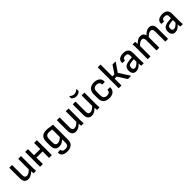

<svg xmlns="http://www.w3.org/2000/svg" viewBox="437 -2456 4424 4424"><g transform="rotate(-45 2649.0 -243.5)"><path d="M194 11Q132 11 99.5 -29Q67 -69 67 -149V-479Q67 -488 77 -488H149Q158 -488 158 -479V-158Q158 -112 174.5 -90.5Q191 -69 225 -69Q261 -69 295 -91Q329 -113 374 -160L377 -88Q348 -56 318 -34Q288 -12 257.5 -0.5Q227 11 194 11ZM384 0Q374 0 372 -9Q370 -29 368 -50.5Q366 -72 365 -93L358 -131V-479Q358 -488 368 -488H440Q449 -488 449 -479V-122Q449 -93 450 -65Q451 -37 455 -11Q457 0 445 0Z M886 0Q876 0 876 -10V-479Q876 -488 886 -488H958Q967 -488 967 -479V-10Q967 0 958 0ZM594 0Q584 0 584 -10V-479Q584 -488 594 -488H666Q675 -488 675 -479V-10Q675 0 666 0ZM662 -210V-288H892V-210Z M1286 196Q1196 196 1149.5 160.5Q1103 125 1107 66Q1109 52 1119 52H1188Q1197 52 1197 64Q1196 92 1219.5 106.5Q1243 121 1286 121Q1342 121 1366.5 96Q1391 71 1391 17V-21Q1391 -38 1391 -54.5Q1391 -71 1391 -87H1390Q1350 -51 1312.5 -34Q1275 -17 1231 -17Q1161 -17 1126.5 -59Q1092 -101 1092 -188V-308Q1092 -405 1139 -452.5Q1186 -500 1283 -500Q1337 -500 1381.5 -490.5Q1426 -481 1482 -476V9Q1482 72 1459 113Q1436 154 1392.5 175Q1349 196 1286 196ZM1259 -97Q1289 -97 1320 -112.5Q1351 -128 1391 -165V-410Q1367 -415 1339.5 -418Q1312 -421 1290 -421Q1234 -421 1208.5 -392.5Q1183 -364 1183 -302V-198Q1183 -145 1201 -121Q1219 -97 1259 -97Z M1744 11Q1682 11 1649.5 -29Q1617 -69 1617 -149V-479Q1617 -488 1627 -488H1699Q1708 -488 1708 -479V-158Q1708 -112 1724.5 -90.5Q1741 -69 1775 -69Q1811 -69 1845 -91Q1879 -113 1924 -160L1927 -88Q1898 -56 1868 -34Q1838 -12 1807.5 -0.5Q1777 11 1744 11ZM1934 0Q1924 0 1922 -9Q1920 -29 1918 -50.5Q1916 -72 1915 -93L1908 -131V-479Q1908 -488 1918 -488H1990Q1999 -488 1999 -479V-122Q1999 -93 2000 -65Q2001 -37 2005 -11Q2007 0 1995 0Z M2261 11Q2199 11 2166.5 -29Q2134 -69 2134 -149V-479Q2134 -488 2144 -488H2216Q2225 -488 2225 -479V-158Q2225 -112 2241.5 -90.5Q2258 -69 2292 -69Q2328 -69 2362 -91Q2396 -113 2441 -160L2444 -88Q2415 -56 2385 -34Q2355 -12 2324.5 -0.5Q2294 11 2261 11ZM2451 0Q2441 0 2439 -9Q2437 -29 2435 -50.5Q2433 -72 2432 -93L2425 -131V-479Q2425 -488 2435 -488H2507Q2516 -488 2516 -479V-122Q2516 -93 2517 -65Q2518 -37 2522 -11Q2524 0 2512 0ZM2326 -556Q2280 -556 2251.5 -573.5Q2223 -591 2211 -603Q2207 -606 2207 -614V-667Q2207 -673 2210 -675.5Q2213 -678 2218 -673Q2233 -659 2261 -642.5Q2289 -626 2326 -626Q2364 -626 2392 -642.5Q2420 -659 2435 -673Q2440 -678 2443 -675.5Q2446 -673 2446 -667V-614Q2446 -606 2442 -602Q2430 -591 2401.5 -573.5Q2373 -556 2326 -556Z M2838 11Q2741 11 2690.5 -38Q2640 -87 2640 -180V-308Q2640 -401 2691 -450.5Q2742 -500 2838 -500Q2897 -500 2939 -481Q2981 -462 3003 -427.5Q3025 -393 3024 -348Q3023 -329 3013 -329H2945Q2935 -329 2935 -342Q2936 -379 2910 -399.5Q2884 -420 2839 -420Q2784 -420 2757 -391.5Q2730 -363 2730 -301V-188Q2730 -127 2757 -98Q2784 -69 2839 -69Q2885 -69 2910 -90Q2935 -111 2934 -147Q2934 -160 2944 -160H3013Q3022 -160 3023 -151Q3023 -75 2976 -32Q2929 11 2838 11Z M3544 -12Q3547 -7 3545 -3.5Q3543 0 3537 0H3453Q3444 0 3441 -6L3303 -223H3236V-10Q3236 0 3227 0H3155Q3145 0 3145 -10V-673Q3145 -683 3155 -683H3227Q3236 -683 3236 -673V-297H3302L3428 -483Q3432 -488 3440 -488H3522Q3534 -488 3527 -477L3381 -267Z M3890 0Q3881 0 3879 -12Q3877 -24 3874 -49.5Q3871 -75 3870 -97L3865 -128V-338Q3865 -386 3847 -405Q3829 -424 3784 -424Q3702 -424 3702 -360Q3703 -350 3694 -350H3625Q3615 -350 3614 -366Q3610 -428 3656 -463.5Q3702 -499 3787 -500Q3873 -500 3914.5 -461Q3956 -422 3956 -338V-121Q3956 -87 3957.5 -59.5Q3959 -32 3962 -11Q3964 0 3953 0ZM3708 11Q3653 11 3623 -24Q3593 -59 3593 -125Q3593 -175 3612 -207.5Q3631 -240 3673.5 -258.5Q3716 -277 3785 -283L3878 -292V-229L3791 -222Q3730 -216 3706.5 -196Q3683 -176 3683 -133Q3683 -99 3696 -81.5Q3709 -64 3737 -64Q3768 -64 3801 -85.5Q3834 -107 3882 -161L3885 -92Q3837 -38 3796 -13.5Q3755 11 3708 11Z M4101 0Q4091 0 4091 -10V-366Q4091 -396 4090 -425Q4089 -454 4085 -477Q4083 -488 4096 -488H4160Q4168 -488 4170 -481Q4172 -465 4174.5 -448.5Q4177 -432 4178 -413Q4219 -455 4257.5 -477.5Q4296 -500 4342 -500Q4390 -500 4419.5 -477Q4449 -454 4460 -410Q4503 -455 4542.5 -477.5Q4582 -500 4628 -500Q4691 -500 4723 -460Q4755 -420 4755 -342V-10Q4755 0 4746 0H4674Q4664 0 4664 -10V-332Q4664 -376 4648 -397.5Q4632 -419 4599 -419Q4569 -419 4538 -400.5Q4507 -382 4468 -344V-10Q4468 0 4459 0H4388Q4377 0 4377 -10V-332Q4377 -376 4361 -397.5Q4345 -419 4312 -419Q4283 -419 4252 -400.5Q4221 -382 4182 -344V-10Q4182 0 4173 0Z M5164 0Q5155 0 5153 -12Q5151 -24 5148 -49.5Q5145 -75 5144 -97L5139 -128V-338Q5139 -386 5121 -405Q5103 -424 5058 -424Q4976 -424 4976 -360Q4977 -350 4968 -350H4899Q4889 -350 4888 -366Q4884 -428 4930 -463.5Q4976 -499 5061 -500Q5147 -500 5188.5 -461Q5230 -422 5230 -338V-121Q5230 -87 5231.5 -59.5Q5233 -32 5236 -11Q5238 0 5227 0ZM4982 11Q4927 11 4897 -24Q4867 -59 4867 -125Q4867 -175 4886 -207.5Q4905 -240 4947.5 -258.5Q4990 -277 5059 -283L5152 -292V-229L5065 -222Q5004 -216 4980.5 -196Q4957 -176 4957 -133Q4957 -99 4970 -81.5Q4983 -64 5011 -64Q5042 -64 5075 -85.5Q5108 -107 5156 -161L5159 -92Q5111 -38 5070 -13.5Q5029 11 4982 11Z"/></g></svg>

Font: Sofia Sans Semi Condensed Medium
Style: Regular
Weight: 500
Designer: Botio Nikoltchev, Ani Petrova
Foundry: lettersoup
Version: Version 4.100